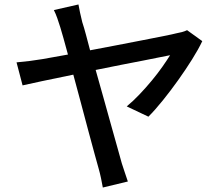

<svg xmlns="http://www.w3.org/2000/svg" viewBox="-20 -788 996 859"><path d="M547 -312Q575 -335 604 -365.5Q633 -396 659.5 -428Q686 -460 707 -490Q728 -520 741 -541Q730 -539 698 -532.5Q666 -526 620.5 -517Q575 -508 520 -497.5Q465 -487 408 -475Q426 -412 444 -347Q462 -282 478 -225Q494 -168 506.5 -123.5Q519 -79 525 -57Q530 -42 538 -17.5Q546 7 552 24L440 51Q437 33 432 9.5Q427 -14 421 -35Q415 -55 403 -100Q391 -145 375 -203.5Q359 -262 342 -327.5Q325 -393 308 -454Q230 -438 168 -425Q106 -412 81 -406L54 -509Q113 -514 169.5 -523.5Q226 -533 284 -544Q273 -586 264 -617Q255 -648 250 -665Q243 -688 236 -707.5Q229 -727 221 -743L331 -768Q334 -752 338 -732Q342 -712 348 -689Q356 -665 364.5 -633Q373 -601 383 -563Q442 -574 504 -586Q566 -598 620 -608.5Q674 -619 714 -627Q754 -635 769 -639Q781 -641 794 -644.5Q807 -648 817 -653L885 -604Q868 -568 839.5 -522.5Q811 -477 777.5 -430Q744 -383 709 -339.5Q674 -296 644 -266Z"/></svg>

Font: Kinto Sans Med
Style: Regular
Weight: 500
Designer: Authors: Ryoko NISHIZUKA  (kana & ideographs); Paul D. Hunt (Latin, Greek & Cyrillic); Wenlong ZHANG  (bopomofo); Sandol
Foundry: Adobe Systems Incorporated, ookami Inc.
Version: Version 0.001